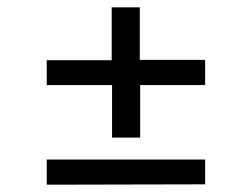

<svg xmlns="http://www.w3.org/2000/svg" viewBox="-20 -629 690 526"><path d="M287 -252V-396H108V-464H286V-609H363V-465H542V-396H364V-252ZM108 -123V-192H542V-124Z"/></svg>

Font: REM Medium
Style: Regular
Weight: 400
Version: Version 1.005;gftools[0.9.28]